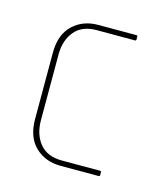

<svg xmlns="http://www.w3.org/2000/svg" viewBox="-59 -340 326 387"><g transform="rotate(15 104.0 -147.0)"><path d="M181 0H101Q69 0 48 -20Q27 -40 27 -78V-216Q27 -254 48 -274Q69 -294 101 -294H181Q183 -294 183 -291V-286Q183 -283 181 -283H101Q70 -283 54.5 -264Q39 -245 39 -216V-79Q39 -49 54.5 -30Q70 -11 101 -11H181Q183 -11 183 -8V-3Q183 0 181 0Z"/></g></svg>

Font: Chathura Thin
Style: Regular
Weight: 250
Designer: Appaji Ambarisha Darbha
Foundry: Aditya Fonts
Version: Version 1.002 2016